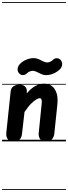

<svg xmlns="http://www.w3.org/2000/svg" viewBox="-25 -1349 649 1832"><path d="M103.5 0Q62.5 0 47 -24.2Q31.5 -48.5 35 -80.5L76.5 -476Q80 -509 103 -525Q126 -541 162.5 -541Q199.5 -541 216.8 -520.8Q234 -500.5 231 -468L230 -457.5Q271.5 -506.5 312.8 -528.8Q354 -551 395 -551Q463.5 -551 497.8 -497Q532 -443 522.5 -353.5L493 -71.5Q490.5 -46 473.2 -23Q456 0 416 0Q371.5 0 356.2 -24.2Q341 -48.5 344.5 -80.5L373 -363Q375.5 -386.5 371 -399.2Q366.5 -412 353.5 -412Q344 -412 323.2 -401Q302.5 -390 273.5 -361.8Q244.5 -333.5 209 -280.5L184.5 -69Q183 -53.5 176.2 -37.5Q169.5 -21.5 152.8 -10.8Q136 0 103.5 0ZM103.5 0Q62.5 0 47 -24.2Q31.5 -48.5 35 -80.5L76.5 -476Q80 -509 103 -525Q126 -541 162.5 -541Q199.5 -541 216.8 -520.8Q234 -500.5 231 -468L230 -457.5Q271.5 -506.5 312.8 -528.8Q354 -551 395 -551Q463.5 -551 497.8 -497Q532 -443 522.5 -353.5L493 -71.5Q490.5 -46 473.2 -23Q456 0 416 0Q371.5 0 356.2 -24.2Q341 -48.5 344.5 -80.5L373 -363Q375.5 -386.5 371 -399.2Q366.5 -412 353.5 -412Q344 -412 323.2 -401Q302.5 -390 273.5 -361.8Q244.5 -333.5 209 -280.5L184.5 -69Q183 -53.5 176.2 -37.5Q169.5 -21.5 152.8 -10.8Q136 0 103.5 0ZM157.5 -649Q141 -667.5 143.2 -692.2Q145.5 -717 164 -737.5Q189.5 -764 225.2 -779.2Q261 -794.5 297 -794.5Q322 -794.5 344.5 -784.2Q367 -774 387.2 -763.5Q407.5 -753 424.5 -753Q439 -753 453 -759.2Q467 -765.5 477.5 -775Q493.5 -792.5 515 -793.5Q536.5 -794.5 553 -777.5Q569.5 -759 568 -734Q566.5 -709 548 -689.5Q522 -663 486 -647.5Q450 -632 414 -632Q390.5 -632 368 -642.5Q345.5 -653 325.2 -663.2Q305 -673.5 288 -673.5Q273.5 -673.5 258.8 -667.2Q244 -661 233 -650.5Q216 -633 194 -632.8Q172 -632.5 157.5 -649ZM-5 455H604V463H-5ZM-5 -16H604V0H-5ZM-5 -549H604V-541H-5ZM-5 -1329H604V-1321H-5Z"/></svg>

Font: Edu SA Dotted Guide
Style: Regular
Weight: 400
Designer: Tina and Corey Anderson, Eben Sorkin, Mirko Velimirovic
Foundry: Google for Education
Version: Version 2.000